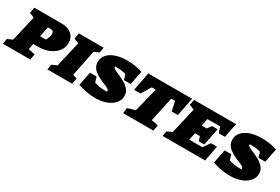

<svg xmlns="http://www.w3.org/2000/svg" viewBox="27 -1384 3251 2226"><g transform="rotate(30 1652.5 -271.0)"><path d="M-30 0 -17 -70Q-3 -77 13 -84.5Q29 -92 50 -100L129 -440L64 -467L78 -544H447Q529 -544 578 -501Q627 -458 627 -387Q627 -326 589.5 -277.5Q552 -229 487.5 -201Q423 -173 341 -173H277L261 -96L351 -77L337 0ZM364 -425H328L301 -291H379Q390 -310 399 -337.5Q408 -365 408 -384Q408 -425 364 -425Z M566 0 579 -70Q596 -78 612.5 -86Q629 -94 646 -100L725 -440L660 -467L674 -544H1006L993 -474Q978 -465 961.5 -457.5Q945 -450 927 -443L857 -96L913 -77L898 0Z M1397 -336 1376 -406Q1345 -415 1311.5 -418.5Q1278 -422 1243 -422Q1237 -422 1231 -422Q1229 -419 1229 -414Q1229 -402 1248 -391Q1267 -380 1297.5 -367.5Q1328 -355 1362 -338.5Q1396 -322 1426.5 -300Q1457 -278 1476 -248Q1495 -218 1495 -178Q1495 -123 1458 -80Q1421 -37 1356 -13Q1291 11 1206 11Q1155 11 1095.5 0Q1036 -11 977 -30L1013 -214H1102L1123 -144Q1195 -121 1265 -121Q1279 -121 1293 -122Q1294 -127 1294 -133Q1294 -146 1275 -157.5Q1256 -169 1225.5 -181Q1195 -193 1161 -209Q1127 -225 1096.5 -246.5Q1066 -268 1047 -298Q1028 -328 1028 -369Q1028 -425 1064 -466Q1100 -507 1165 -530Q1230 -553 1318 -553Q1377 -553 1429.5 -544.5Q1482 -536 1524 -520L1487 -336Z M2190 -544 2141 -298H2058L2031 -425H1980L1909 -96L2000 -77L1985 0H1581L1589 -72Q1616 -82 1639.5 -88.5Q1663 -95 1691 -102L1772 -425H1719L1641 -298H1555L1603 -544Z M2108 0 2121 -67Q2137 -75 2153.5 -83Q2170 -91 2188 -97L2268 -443L2202 -471L2216 -544H2778L2740 -352H2658L2632 -429H2461L2442 -330H2508L2548 -385H2623L2577 -156H2503L2484 -215H2419L2398 -117H2574L2636 -207H2718L2678 0Z M3199 -336 3178 -406Q3147 -415 3113.5 -418.5Q3080 -422 3045 -422Q3039 -422 3033 -422Q3031 -419 3031 -414Q3031 -402 3050 -391Q3069 -380 3099.5 -367.5Q3130 -355 3164 -338.5Q3198 -322 3228.5 -300Q3259 -278 3278 -248Q3297 -218 3297 -178Q3297 -123 3260 -80Q3223 -37 3158 -13Q3093 11 3008 11Q2957 11 2897.5 0Q2838 -11 2779 -30L2815 -214H2904L2925 -144Q2997 -121 3067 -121Q3081 -121 3095 -122Q3096 -127 3096 -133Q3096 -146 3077 -157.5Q3058 -169 3027.5 -181Q2997 -193 2963 -209Q2929 -225 2898.5 -246.5Q2868 -268 2849 -298Q2830 -328 2830 -369Q2830 -425 2866 -466Q2902 -507 2967 -530Q3032 -553 3120 -553Q3179 -553 3231.5 -544.5Q3284 -536 3326 -520L3289 -336Z"/></g></svg>

Font: Piazzolla SC Black
Style: Italic
Weight: 900
Italic angle: -11.3°
Designer: Juan Pablo del Peral
Foundry: Huerta Tipografica
Version: Version 1.330